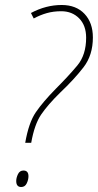

<svg xmlns="http://www.w3.org/2000/svg" viewBox="-20 -744 392 769"><path d="M81 -172H105Q118 -246 145 -285.5Q172 -325 221 -373Q277 -426 314.5 -474.5Q352 -523 352 -594Q352 -653 318.5 -688.5Q285 -724 227 -724Q164 -724 104 -692L115 -670Q141 -684 167.5 -691.5Q194 -699 225 -699Q269 -699 297 -670.5Q325 -642 325 -593Q325 -524 289.5 -481.5Q254 -439 204 -389Q152 -336 123.5 -294.5Q95 -253 81 -172ZM65 5Q80 5 87 -9.5Q94 -24 94 -38Q94 -61 74 -61Q59 -61 52 -46.5Q45 -32 45 -19Q45 5 65 5Z"/></svg>

Font: Noto Sans UI SemiCondensed Thin
Style: Italic
Weight: 250
Width: 4
Italic angle: -12°
Designer: Monotype Design Team
Foundry: Monotype Imaging Inc.
Version: Version 1.901